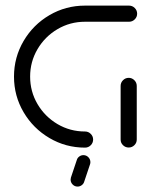

<svg xmlns="http://www.w3.org/2000/svg" viewBox="-20 -539 559 701"><path d="M320 -29.6Q320 -17.4 311.3 -8.7Q302.6 0 290.4 0Q220 0 160.6 -35Q101.1 -70 66.1 -129.4Q31.1 -188.9 31.1 -259.3Q31.1 -329.6 66.1 -389.3Q101.1 -448.9 160.6 -483.7Q220 -518.5 290.4 -518.5H451.1Q463.3 -518.5 472 -509.8Q480.7 -501.1 480.7 -488.9Q480.7 -477 472 -468.3Q463.3 -459.6 451.1 -459.6H290.4Q235.9 -459.6 190 -432.6Q144.1 -405.6 117 -359.6Q90 -313.7 90 -259.3Q90 -204.8 117 -158.9Q144.1 -113 190 -85.9Q235.9 -58.9 290.4 -58.9Q302.6 -58.9 311.3 -50.2Q320 -41.5 320 -29.6ZM450 -0.4Q437.8 -0.4 429.1 -8.9Q420.4 -17.4 420.4 -29.6V-225.2Q420.4 -237.4 429.1 -246.1Q437.8 -254.8 450 -254.8Q461.9 -254.8 470.6 -246.1Q479.3 -237.4 479.3 -225.2V-29.6Q479.3 -17.4 470.6 -8.9Q461.9 -0.4 450 -0.4ZM237.8 116.7Q237.8 113.3 238.9 109.3L260.4 45.2Q262.6 37.4 269.4 32.4Q276.3 27.4 284.4 27.4Q295.2 27.4 302.6 35Q310 42.6 310 53Q310 56.7 308.9 60.4L287.4 124.4Q285.2 132.2 278.3 137.2Q271.5 142.2 263.3 142.2Q252.6 142.2 245.2 134.6Q237.8 127 237.8 116.7Z"/></svg>

Font: 26F Galaxy Sans Medium
Style: Regular
Weight: 500
Designer: C₂₉H₂₅N₃O₅
Version: Version 1.100